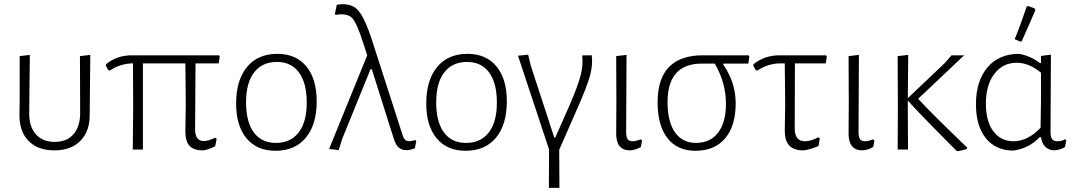

<svg xmlns="http://www.w3.org/2000/svg" viewBox="-20 -722 5202 927"><path d="M243 4Q161 4 116.5 -43Q72 -90 74 -172L75 -233V-451L124 -457L121 -177Q120 -112 152.5 -74.5Q185 -37 244 -37Q303 -37 335 -74Q367 -111 367 -177L366 -451L416 -457L413 -172Q415 -91 369.5 -43.5Q324 4 243 4Z M621 0 623 -195 622 -416Q563 -416 509 -381L503 -383L491 -405L492 -412Q544 -455 618 -455H1038L1041 -450L1036 -416H924L922 -99Q922 -41 963 -41Q986 -41 1019 -57L1026 -52L1019 -16Q984 2 960 4Q915 4 895 -18Q875 -40 875 -87L877 -215L875 -416H670V0Z M1319 -462Q1409 -462 1459 -401.5Q1509 -341 1509 -233Q1509 -120 1456.5 -57Q1404 6 1310 6Q1220 6 1170 -54.5Q1120 -115 1120 -222Q1120 -335 1172.5 -398.5Q1225 -462 1319 -462ZM1317 -423Q1246 -423 1207 -372.5Q1168 -322 1168 -228Q1168 -133 1205.5 -82.5Q1243 -32 1312 -32Q1383 -32 1422 -82.5Q1461 -133 1461 -227Q1461 -321 1423.5 -372Q1386 -423 1317 -423Z M1615 3 1569 -3 1753 -455 1736 -507Q1704 -609 1680.5 -634.5Q1657 -660 1600 -650L1597 -655L1606 -699Q1672 -710 1706 -675.5Q1740 -641 1778 -522L1924 -69Q1931 -47 1944 -42Q1957 -37 1984 -46L1990 -42L1983 -6Q1957 4 1940 3Q1918 2 1904.5 -10Q1891 -22 1882 -50L1775 -388H1769L1632 -51Z M2237 -462Q2327 -462 2377 -401.5Q2427 -341 2427 -233Q2427 -120 2374.5 -57Q2322 6 2228 6Q2138 6 2088 -54.5Q2038 -115 2038 -222Q2038 -335 2090.5 -398.5Q2143 -462 2237 -462ZM2235 -423Q2164 -423 2125 -372.5Q2086 -322 2086 -228Q2086 -133 2123.5 -82.5Q2161 -32 2230 -32Q2301 -32 2340 -82.5Q2379 -133 2379 -227Q2379 -321 2341.5 -372Q2304 -423 2235 -423Z M2630 185 2631 0 2481 -453 2530 -458 2543 -404 2656 -58H2661L2729 -212Q2771 -309 2783.5 -358.5Q2796 -408 2791 -452L2794 -455H2837Q2843 -409 2828.5 -356Q2814 -303 2766 -195L2680 1L2681 185Z M3022 4Q2955 4 2955 -77L2956 -227L2955 -451L3005 -457L3003 -82Q3004 -58 3011 -49Q3018 -40 3035 -40Q3049 -40 3074 -49L3080 -44L3074 -12Q3047 3 3022 4Z M3338 6Q3250 6 3202.5 -55Q3155 -116 3155 -228Q3155 -455 3374 -455H3594L3598 -450L3593 -415H3473L3472 -410Q3532 -324 3532 -223Q3532 -114 3481 -54Q3430 6 3338 6ZM3340 -32Q3409 -32 3447 -81.5Q3485 -131 3485 -221Q3485 -322 3431 -415H3369Q3203 -415 3203 -229Q3203 -134 3239 -83Q3275 -32 3340 -32Z M3859 4Q3812 4 3790.5 -19.5Q3769 -43 3769 -91L3771 -215L3769 -416H3749Q3688 -416 3636 -381L3629 -383L3617 -405L3618 -412Q3671 -455 3744 -455H3968L3972 -450L3967 -416H3818L3817 -103Q3817 -40 3866 -40Q3894 -40 3931 -59L3938 -54L3932 -17Q3890 1 3859 4Z M4144 4Q4077 4 4077 -77L4078 -227L4077 -451L4127 -457L4125 -82Q4126 -58 4133 -49Q4140 -40 4157 -40Q4171 -40 4196 -49L4202 -44L4196 -12Q4169 3 4144 4Z M4314 0 4315 -195 4314 -451 4365 -457 4363 -248 4542 -418 4574 -455H4635L4413 -245Q4473 -179 4649 -10V-3Q4636 2 4605 8L4598 6Q4590 -2 4496.5 -96.5Q4403 -191 4363 -237V-198L4364 0Z M4937 -690 4944 -693 4976 -681 4979 -673Q4972 -656 4949 -604Q4926 -552 4913 -523L4906 -521L4879 -533Q4905 -595 4937 -690ZM4873 5Q4788 5 4740 -54.5Q4692 -114 4692 -218Q4692 -331 4747.5 -396.5Q4803 -462 4900 -462Q4954 -453 5002 -417L5006 -418V-452L5054 -458L5052 -87Q5052 -61 5059.5 -50.5Q5067 -40 5086 -40Q5108 -40 5121 -50L5128 -45L5122 -12Q5099 2 5070 4Q5015 1 5006 -60H5000Q4949 -6 4873 5ZM4740 -222Q4740 -136 4776 -88Q4812 -40 4873 -40Q4942 -40 5004 -105L5006 -239V-371Q4948 -419 4889 -419Q4821 -419 4780.5 -365Q4740 -311 4740 -222Z"/></svg>

Font: Alegreya Sans Light
Style: Regular
Weight: 300
Designer: Juan Pablo del Peral
Foundry: Huerta Tipografica
Version: Version 2.007